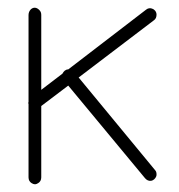

<svg xmlns="http://www.w3.org/2000/svg" viewBox="-20 -478 463 498"><path d="M70 -458C61 -458 54 -449 54 -439V-213C53 -212 53 -210 54 -208V-18C54 -11 57 -6 62 -3C65 -1 68 0 71 0C73 0 76 -1 79 -3C84 -6 87 -11 87 -18V-203L157 -256L356 -16C360 -11 366 -8 372 -9C378 -10 383 -15 385 -20C386 -22 386 -24 386 -26C386 -30 385 -34 382 -37L184 -277L380 -426C384 -429 386 -434 386 -440C386 -449 379 -454 376 -455C370 -458 364 -457 359 -453L157 -298C150 -298 145 -293 142 -287L87 -245V-439C87 -444 86 -448 82 -452C79 -455 75 -458 70 -458Z"/></svg>

Font: LetsTrace
Style: basic
Weight: 500
Version: Version 002.000